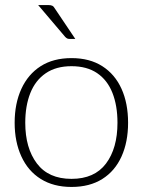

<svg xmlns="http://www.w3.org/2000/svg" viewBox="-20 -734 565 760"><path d="M263 -504Q335 -504 385 -472Q435 -440 461 -382.5Q487 -325 487 -248Q487 -172 461 -114.5Q435 -57 385 -25.5Q335 6 263 6Q192 6 141.5 -25.5Q91 -57 64.5 -115Q38 -173 38 -248Q38 -324 64.5 -382Q91 -440 141 -472Q191 -504 263 -504ZM263 -26Q354 -26 399.5 -86.5Q445 -147 445 -248Q445 -316 425 -366.5Q405 -417 364.5 -444.5Q324 -472 263 -472Q202 -472 161 -444Q120 -416 100 -365.5Q80 -315 80 -248Q80 -148 126 -87Q172 -26 263 -26ZM131 -714H171Q182 -714 187.5 -711Q193 -708 198 -699L278 -580H254Q249 -580 245.5 -582Q242 -584 238 -588Z"/></svg>

Font: Aleo ExtraLight
Style: Regular
Weight: 250
Designer: Alessio Laiso
Foundry: Alessio Laiso
Version: Version 2.001;gftools[0.9.29]